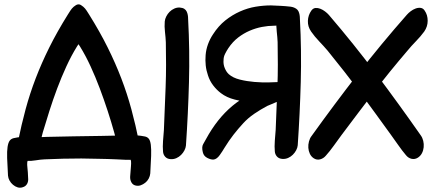

<svg xmlns="http://www.w3.org/2000/svg" viewBox="-20 -736 2012 888"><path d="M652 -52Q657 -75 651 -87Q645 -99 632 -104.5Q619 -110 602.5 -110.5Q586 -111 571 -110Q451 -107 322 -105.5Q193 -104 77 -98Q63 -98 48 -86Q33 -74 30 -48Q29 -35 37 -25Q45 -15 57 -8Q69 -1 83 3Q97 7 106 8Q125 9 145.5 5.5Q166 2 186 1Q229 -1 271 -2Q313 -3 356 -3Q397 -2 437 -1.5Q477 -1 519 1Q538 2 560 3Q582 4 600 2Q618 1 628 -5.5Q638 -12 643 -20.5Q648 -29 649.5 -37.5Q651 -46 652 -52ZM607 122Q619 125 630.5 121Q642 117 652 109Q662 101 668 89.5Q674 78 675 66Q678 17 679 -15Q680 -47 677.5 -66.5Q675 -86 668 -94.5Q661 -103 649 -105Q613 -112 586 -110Q559 -108 542 -101Q525 -94 518.5 -83.5Q512 -73 516 -64Q519 -58 516.5 -52.5Q514 -47 515 -41Q516 -35 525 -28.5Q534 -22 560 -14Q574 -10 579.5 -5Q585 0 586 9.5Q587 19 585.5 35.5Q584 52 582 80Q581 95 587.5 107Q594 119 607 122ZM85 130Q99 126 105.5 114Q112 102 110 86Q109 58 107 41.5Q105 25 106 15.5Q107 6 113 1Q119 -4 132 -8Q158 -17 167 -24Q176 -31 177.5 -37Q179 -43 176.5 -48.5Q174 -54 177 -60Q181 -69 174.5 -79Q168 -89 150.5 -95.5Q133 -102 106 -103.5Q79 -105 43 -97Q31 -94 24.5 -85Q18 -76 15 -56.5Q12 -37 13 -5Q14 27 17 76Q18 88 24 99Q30 110 40 118.5Q50 127 61.5 130.5Q73 134 85 130ZM103 -20Q117 -14 130 -20Q143 -26 150 -40Q162 -61 166.5 -78.5Q171 -96 178 -124Q192 -171 208.5 -223Q225 -275 244.5 -327Q264 -379 287 -429Q310 -479 336 -521Q350 -543 369 -570.5Q388 -598 394 -624Q399 -648 388.5 -672Q378 -696 358 -710Q348 -718 338.5 -715Q329 -712 320.5 -704.5Q312 -697 305.5 -687Q299 -677 294 -669Q244 -589 208 -516.5Q172 -444 145 -373.5Q118 -303 98.5 -231Q79 -159 63 -80Q58 -57 67.5 -43.5Q77 -30 103 -20ZM585 -14Q611 -24 619.5 -40.5Q628 -57 623 -80Q607 -159 587.5 -231Q568 -303 541 -373.5Q514 -444 478 -516.5Q442 -589 392 -669Q387 -677 380.5 -687Q374 -697 365.5 -704.5Q357 -712 348 -715Q339 -718 328 -710Q308 -696 297.5 -672Q287 -648 292 -624Q298 -598 317 -570.5Q336 -543 350 -521Q376 -479 399 -429Q422 -379 441.5 -327Q461 -275 478 -223Q495 -171 508 -124Q516 -96 521 -75Q526 -54 537 -33Q545 -19 558 -13.5Q571 -8 585 -14Z M769 0Q783 1 795.5 -4.5Q808 -10 817.5 -19.5Q827 -29 833 -40.5Q839 -52 840 -63Q850 -209 854 -355.5Q858 -502 850 -649Q850 -658 848.5 -666.5Q847 -675 843.5 -682.5Q840 -690 832.5 -695Q825 -700 812 -701Q799 -702 786.5 -696.5Q774 -691 764.5 -681.5Q755 -672 749 -660Q743 -648 742 -637Q740 -614 743 -588.5Q746 -563 747 -540Q748 -488 748 -436.5Q748 -385 746 -333Q744 -283 742 -234Q740 -185 738 -134Q736 -111 734 -84Q732 -57 734 -35Q735 -21 744 -11Q753 -1 769 0Z M1286 -1Q1300 0 1312.5 -5.5Q1325 -11 1334.5 -20.5Q1344 -30 1350 -41.5Q1356 -53 1357 -64Q1367 -210 1371 -356.5Q1375 -503 1367 -650Q1367 -659 1365.5 -667.5Q1364 -676 1360.5 -683.5Q1357 -691 1349.5 -696Q1342 -701 1329 -702Q1316 -703 1303.5 -697.5Q1291 -692 1281.5 -682.5Q1272 -673 1266 -661Q1260 -649 1259 -638Q1257 -615 1260 -589.5Q1263 -564 1264 -541Q1265 -489 1265 -437.5Q1265 -386 1263 -334Q1261 -284 1259 -235Q1257 -186 1255 -135Q1253 -112 1251 -85Q1249 -58 1251 -36Q1252 -22 1261 -12Q1270 -2 1286 -1ZM1310 -304Q1311 -316 1297.5 -320.5Q1284 -325 1266.5 -325.5Q1249 -326 1232 -324Q1215 -322 1209 -321Q1125 -305 1054.5 -246Q984 -187 933 -93Q927 -82 919.5 -69Q912 -56 918 -32Q922 -14 939 -5.5Q956 3 968 2Q983 0 996.5 -19Q1010 -38 1018 -52Q1039 -86 1060 -113Q1081 -140 1105 -166Q1127 -190 1155.5 -209.5Q1184 -229 1216 -246Q1222 -249 1237.5 -255Q1253 -261 1269 -268.5Q1285 -276 1297.5 -285.5Q1310 -295 1310 -304ZM1296 -267Q1300 -267 1308 -268Q1316 -269 1324.5 -270Q1333 -271 1340.5 -273.5Q1348 -276 1352 -279Q1363 -291 1366 -299Q1369 -307 1368 -330Q1369 -353 1360 -365.5Q1351 -378 1334 -377Q1327 -377 1312 -367.5Q1297 -358 1283 -357H1282Q1259 -356 1225.5 -355Q1192 -354 1156.5 -357Q1121 -360 1089 -368Q1057 -376 1038 -393Q1027 -403 1019.5 -421Q1012 -439 1014 -459Q1014 -473 1021 -487Q1028 -501 1036 -513Q1056 -543 1081.5 -562.5Q1107 -582 1135 -594Q1163 -606 1192 -611.5Q1221 -617 1247 -617Q1263 -618 1280 -618.5Q1297 -619 1311 -616Q1319 -614 1326 -611Q1333 -608 1340 -609Q1354 -609 1359.5 -620.5Q1365 -632 1366 -646Q1368 -675 1357 -688.5Q1346 -702 1325 -705Q1299 -708 1277.5 -709Q1256 -710 1233 -711Q1199 -711 1162.5 -705Q1126 -699 1090 -683Q1054 -667 1022 -641.5Q990 -616 965 -577Q951 -556 942 -531.5Q933 -507 931 -481Q929 -457 931.5 -433.5Q934 -410 942 -387Q950 -362 966 -341Q982 -320 1002 -305Q1028 -285 1065.5 -275.5Q1103 -266 1143.5 -263Q1184 -260 1224.5 -262Q1265 -264 1296 -267Z M1431 -4Q1419 -12 1413 -25Q1407 -38 1406 -52.5Q1405 -67 1409 -82Q1413 -97 1421 -107Q1525 -252 1634 -392.5Q1743 -533 1862 -668Q1869 -676 1879.5 -684Q1890 -692 1902 -696.5Q1914 -701 1925.5 -699.5Q1937 -698 1944 -687Q1958 -667 1958 -640Q1958 -613 1942 -590Q1925 -567 1903.5 -545Q1882 -523 1864 -501Q1823 -453 1783.5 -404.5Q1744 -356 1706 -305Q1669 -257 1633 -209Q1597 -161 1560 -112Q1543 -89 1524 -62.5Q1505 -36 1487 -16Q1476 -3 1460.5 1Q1445 5 1431 -4ZM1913 -7Q1899 2 1883.5 -1.5Q1868 -5 1857 -19Q1840 -39 1821.5 -65.5Q1803 -92 1787 -114Q1752 -163 1717 -210.5Q1682 -258 1647 -306Q1610 -357 1572 -405.5Q1534 -454 1495 -502Q1477 -523 1456 -545Q1435 -567 1419 -590Q1403 -613 1404 -639.5Q1405 -666 1420 -687Q1428 -698 1439 -699Q1450 -700 1461.5 -695.5Q1473 -691 1483.5 -683Q1494 -675 1501 -667Q1616 -533 1721 -393Q1826 -253 1926 -110Q1934 -99 1937.5 -84.5Q1941 -70 1939.5 -55Q1938 -40 1931.5 -27.5Q1925 -15 1913 -7Z"/></svg>

Font: Balpaq
Style: Regular
Weight: 400
Designer: Abay Emes
Version: Version 1.000